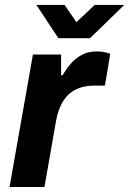

<svg xmlns="http://www.w3.org/2000/svg" viewBox="-20 -743 514 763"><path d="M17.9 0 110.9 -526.4H222.8V-444.1H229Q243.9 -470.2 262.9 -491.6Q282 -513 306.9 -525.8Q331.9 -538.7 364.3 -538.7Q382.7 -538.7 396.9 -535.4Q411.1 -532.2 418.1 -529L397 -402.7H353.3Q311.1 -402.7 280.2 -386.9Q249.4 -371.1 230.2 -339.9Q210.9 -308.7 202.4 -260.8L156.7 0ZM473.8 -723.4 337.7 -591.2H212L124.7 -723.4H236.6L305.9 -622.7H249.5L356.3 -723.4Z"/></svg>

Font: Archivo Variable SemiBold
Style: Italic
Weight: 600
Italic angle: -10°
Designer: Hector Gatti
Foundry: Omnibus-Type
Version: Version 2.001